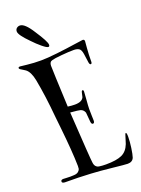

<svg xmlns="http://www.w3.org/2000/svg" viewBox="-205 -1129 967 1321"><g transform="rotate(-20 278.5 -469.0)"><path d="M490 -802Q503 -802 503 -788Q503 -785 499 -740Q495 -695 495 -642Q495 -626 486 -626Q478 -626 475 -642Q473 -649 466 -707Q461 -740 446.5 -749Q432 -758 408 -758Q371 -758 317 -753Q263 -748 248 -743Q225 -738 225 -709Q225 -676 237 -406Q265 -402 289 -402Q341 -402 354 -432Q357 -441 361 -462Q364 -477 371 -477Q378 -477 378 -465Q378 -452 374 -406Q370 -360 370 -339Q370 -319 371 -288.5Q372 -258 372 -255Q372 -236 360 -236Q349 -236 347 -256Q342 -320 341 -324Q333 -346 312 -353Q300 -357 239 -362Q261 -7 265 14Q269 51 302 55Q322 58 349 58Q426 58 465.5 40Q505 22 524 -27Q529 -41 534.5 -60Q540 -79 543.5 -89Q547 -99 550 -99Q557 -99 557 -69Q557 -35 550.5 11Q544 57 537 77Q526 105 491 105Q473 105 381.5 95Q290 85 229 82Q142 77 42 77Q20 77 20 64Q20 51 39 51Q40 51 57 52Q74 53 89 53Q106 53 116 52Q138 51 149 41Q160 31 161.5 23Q163 15 163 2Q162 -54 156.5 -126Q151 -198 142.5 -278.5Q134 -359 133 -367Q119 -526 95 -651Q82 -716 52 -738Q47 -742 35.5 -748.5Q24 -755 17 -760Q10 -765 10 -770Q10 -778 23 -778Q24 -778 72.5 -772.5Q121 -767 174 -767Q218 -767 292.5 -775.5Q367 -784 425.5 -793Q484 -802 490 -802ZM118 -1043Q153 -1043 203 -963Q262 -874 262 -850Q262 -837 252 -837Q241 -837 210.5 -862Q180 -887 150 -919Q84 -985 84 -1011Q84 -1026 94 -1034.5Q104 -1043 118 -1043Z"/></g></svg>

Font: Henny Penny
Style: Regular
Weight: 400
Designer: Olga Umpeleva
Foundry: Brownfox
Version: Version 1.001